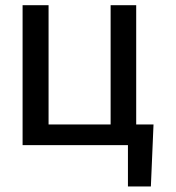

<svg xmlns="http://www.w3.org/2000/svg" viewBox="-20 -548 665 725"><path d="M65.3 0V-528.4H163.4V-78.1H397.7V-528.4H494.3V-78.1H559.7L549.7 156.2H463.1V0Z"/></svg>

Font: Interface
Style: Regular
Weight: 400
Designer: Rasmus Andersson
Foundry: rsms
Version: Version 1.8